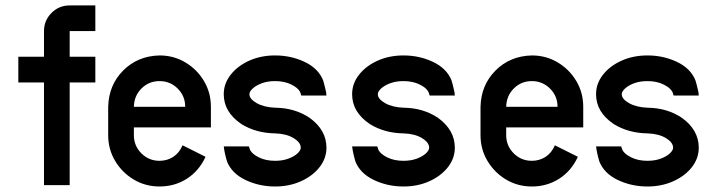

<svg xmlns="http://www.w3.org/2000/svg" viewBox="-20 -676 2618 701"><path d="M328.1 -562.5H234.4V-468.8H328.1V-375H234.4V0H140.6V-375H46.9V-468.8H140.6V-562.5Q140.6 -601.1 168 -628.7Q195.3 -656.2 234.4 -656.2H328.1Z M562.5 -379.9Q523.4 -379.9 496.6 -353Q469.7 -326.2 468.8 -286.1H656.2Q656.2 -325.2 628.9 -352.5Q601.6 -379.9 562.5 -379.9ZM750 -210.9H468.8V-182.6Q468.8 -143.6 496.1 -116.2Q523.4 -88.9 562.5 -88.9Q589.8 -88.9 612.1 -103Q634.3 -117.2 646.5 -145.5L730.5 -103.5Q706.5 -51.8 662.1 -23.4Q617.7 4.9 562.5 4.9Q510.7 4.9 468.3 -20.5Q425.8 -45.9 400.4 -88.4Q375 -130.9 375 -182.6V-286.1Q377 -365.7 429.9 -418.7Q482.9 -471.7 562.5 -473.6Q614.3 -473.6 656.7 -448.2Q699.2 -422.9 724.6 -380.4Q750 -337.9 750 -286.1Z M1109.9 -246.1Q1171.9 -201.7 1171.9 -136.7Q1171.9 -97.7 1146.5 -65.4Q1121.1 -33.2 1078.6 -14.2Q1036.1 4.9 984.4 4.9Q926.3 4.9 876.5 -18.8Q826.7 -42.5 809.1 -85.9Q807.6 -90.3 805.4 -98.6Q803.2 -106.9 801.3 -115.7Q799.3 -124.5 798.3 -130.9Q797.9 -132.8 797.4 -139.2Q797.4 -140.1 796.9 -140.6V-141.6H888.7L893.1 -128.4Q900.9 -113.3 925.8 -101.1Q950.7 -88.9 984.4 -88.9Q1011.7 -88.9 1032.7 -96.7Q1053.7 -104.5 1065.9 -115.7Q1078.1 -127 1078.1 -136.7Q1078.1 -155.8 1052.2 -171.6Q1026.4 -187.5 985.4 -189Q915 -189.9 861.3 -223.1Q796.9 -266.6 796.9 -332Q796.9 -371.1 822.3 -403.3Q847.7 -435.5 890.1 -454.6Q932.6 -473.6 984.4 -473.6Q1042.5 -473.6 1092.3 -450Q1142.1 -426.3 1159.7 -382.8Q1161.1 -378.4 1163.3 -370.1Q1165.5 -361.8 1167.5 -353Q1169.4 -344.2 1170.9 -338.4Q1170.9 -335.9 1171.4 -329.6Q1171.4 -328.6 1171.9 -328.1V-327.1H1080.1L1075.7 -340.3Q1067.9 -355.5 1043 -367.7Q1018.1 -379.9 984.4 -379.9Q957 -379.9 936 -372.1Q915 -364.3 902.8 -353Q890.6 -341.8 890.6 -332Q890.6 -314.5 917.5 -299.3Q944.3 -284.2 985.8 -282.7Q1056.6 -281.7 1109.9 -246.1Z M1578.6 -246.1Q1640.6 -201.7 1640.6 -136.7Q1640.6 -97.7 1615.2 -65.4Q1589.8 -33.2 1547.4 -14.2Q1504.9 4.9 1453.1 4.9Q1395 4.9 1345.2 -18.8Q1295.4 -42.5 1277.8 -85.9Q1276.4 -90.3 1274.2 -98.6Q1272 -106.9 1270 -115.7Q1268.1 -124.5 1267.1 -130.9Q1266.6 -132.8 1266.1 -139.2Q1266.1 -140.1 1265.6 -140.6V-141.6H1357.4L1361.8 -128.4Q1369.6 -113.3 1394.5 -101.1Q1419.4 -88.9 1453.1 -88.9Q1480.5 -88.9 1501.5 -96.7Q1522.5 -104.5 1534.7 -115.7Q1546.9 -127 1546.9 -136.7Q1546.9 -155.8 1521 -171.6Q1495.1 -187.5 1454.1 -189Q1383.8 -189.9 1330.1 -223.1Q1265.6 -266.6 1265.6 -332Q1265.6 -371.1 1291 -403.3Q1316.4 -435.5 1358.9 -454.6Q1401.4 -473.6 1453.1 -473.6Q1511.2 -473.6 1561 -450Q1610.8 -426.3 1628.4 -382.8Q1629.9 -378.4 1632.1 -370.1Q1634.3 -361.8 1636.2 -353Q1638.2 -344.2 1639.6 -338.4Q1639.6 -335.9 1640.1 -329.6Q1640.1 -328.6 1640.6 -328.1V-327.1H1548.8L1544.4 -340.3Q1536.6 -355.5 1511.7 -367.7Q1486.8 -379.9 1453.1 -379.9Q1425.8 -379.9 1404.8 -372.1Q1383.8 -364.3 1371.6 -353Q1359.4 -341.8 1359.4 -332Q1359.4 -314.5 1386.2 -299.3Q1413.1 -284.2 1454.6 -282.7Q1525.4 -281.7 1578.6 -246.1Z M1921.9 -379.9Q1882.8 -379.9 1856 -353Q1829.1 -326.2 1828.1 -286.1H2015.6Q2015.6 -325.2 1988.3 -352.5Q1960.9 -379.9 1921.9 -379.9ZM2109.4 -210.9H1828.1V-182.6Q1828.1 -143.6 1855.5 -116.2Q1882.8 -88.9 1921.9 -88.9Q1949.2 -88.9 1971.4 -103Q1993.7 -117.2 2005.9 -145.5L2089.8 -103.5Q2065.9 -51.8 2021.5 -23.4Q1977.1 4.9 1921.9 4.9Q1870.1 4.9 1827.6 -20.5Q1785.2 -45.9 1759.8 -88.4Q1734.4 -130.9 1734.4 -182.6V-286.1Q1736.3 -365.7 1789.3 -418.7Q1842.3 -471.7 1921.9 -473.6Q1973.6 -473.6 2016.1 -448.2Q2058.6 -422.9 2084 -380.4Q2109.4 -337.9 2109.4 -286.1Z M2469.2 -246.1Q2531.2 -201.7 2531.2 -136.7Q2531.2 -97.7 2505.9 -65.4Q2480.5 -33.2 2438 -14.2Q2395.5 4.9 2343.8 4.9Q2285.6 4.9 2235.8 -18.8Q2186 -42.5 2168.5 -85.9Q2167 -90.3 2164.8 -98.6Q2162.6 -106.9 2160.6 -115.7Q2158.7 -124.5 2157.7 -130.9Q2157.2 -132.8 2156.7 -139.2Q2156.7 -140.1 2156.2 -140.6V-141.6H2248L2252.4 -128.4Q2260.3 -113.3 2285.2 -101.1Q2310.1 -88.9 2343.8 -88.9Q2371.1 -88.9 2392.1 -96.7Q2413.1 -104.5 2425.3 -115.7Q2437.5 -127 2437.5 -136.7Q2437.5 -155.8 2411.6 -171.6Q2385.7 -187.5 2344.7 -189Q2274.4 -189.9 2220.7 -223.1Q2156.2 -266.6 2156.2 -332Q2156.2 -371.1 2181.6 -403.3Q2207 -435.5 2249.5 -454.6Q2292 -473.6 2343.8 -473.6Q2401.9 -473.6 2451.7 -450Q2501.5 -426.3 2519 -382.8Q2520.5 -378.4 2522.7 -370.1Q2524.9 -361.8 2526.9 -353Q2528.8 -344.2 2530.3 -338.4Q2530.3 -335.9 2530.8 -329.6Q2530.8 -328.6 2531.2 -328.1V-327.1H2439.5L2435.1 -340.3Q2427.2 -355.5 2402.3 -367.7Q2377.4 -379.9 2343.8 -379.9Q2316.4 -379.9 2295.4 -372.1Q2274.4 -364.3 2262.2 -353Q2250 -341.8 2250 -332Q2250 -314.5 2276.9 -299.3Q2303.7 -284.2 2345.2 -282.7Q2416 -281.7 2469.2 -246.1Z"/></svg>

Font: Lambda
Style: Regular
Weight: 400
Designer: GGBotNet
Version: 0.22